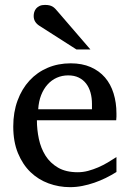

<svg xmlns="http://www.w3.org/2000/svg" viewBox="-20 -753 530 785"><path d="M456.1 -49.8Q435.1 -36.6 412.4 -25.4Q389.6 -14.2 365.5 -5.9Q341.3 2.4 316.4 7.3Q291.5 12.2 266.1 12.2Q220.7 12.2 178.7 -3.2Q136.7 -18.6 104.7 -49.3Q72.8 -80.1 53.5 -126.7Q34.2 -173.3 34.2 -235.8Q34.2 -294.4 51.8 -342Q69.3 -389.6 100.6 -423.6Q131.8 -457.5 174.8 -475.8Q217.8 -494.1 269 -494.1Q315.4 -494.1 350.6 -478.8Q385.7 -463.4 409.2 -436.3Q432.6 -409.2 444.3 -371.3Q456.1 -333.5 456.1 -289.1V-275.9Q456.1 -268.1 455.1 -261.2H130.9Q130.9 -223.1 138.9 -185.1Q147 -147 166 -116.7Q185.1 -86.4 217.3 -67.6Q249.5 -48.8 297.9 -48.8Q319.3 -48.8 340.3 -54.4Q361.3 -60.1 381.6 -68.8Q401.9 -77.6 420.4 -88.6Q439 -99.6 456.1 -110.8ZM356 -328.1Q356 -353 350.1 -374.3Q344.2 -395.5 332.3 -411.1Q320.3 -426.8 302 -435.8Q283.7 -444.8 258.8 -444.8Q233.9 -444.8 212.4 -435.3Q190.9 -425.8 174.6 -407.7Q158.2 -389.6 148.2 -364Q138.2 -338.4 136.2 -306.2H356ZM292.5 -550.8 140.6 -647.9Q129.9 -654.8 123.8 -664.6Q117.7 -674.3 117.7 -688Q117.7 -695.8 120.1 -703.9Q122.6 -711.9 127.9 -718.3Q133.3 -724.6 142.1 -728.8Q150.9 -732.9 163.6 -732.9Q174.3 -732.9 181.6 -731.2Q189 -729.5 194.8 -726.1Q200.7 -722.7 205.6 -717.5Q210.4 -712.4 215.8 -706.1L349.6 -550.8Z"/></svg>

Font: BabelStone Ogham Pictish
Style: Bold
Weight: 700
Designer: Andrew West
Foundry: BabelStone
Version: Version 1.02 March 14, 2022